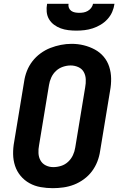

<svg xmlns="http://www.w3.org/2000/svg" viewBox="-20 -975 640 1003"><path d="M256 8Q224 8 192.5 2.5Q161 -3 134 -18Q107 -33 87.5 -56.5Q68 -80 58.5 -109Q49 -138 48.5 -170Q48 -202 54 -234L106 -549Q110 -577 120.5 -604Q131 -631 149 -654.5Q167 -678 191.5 -696Q216 -714 243 -724.5Q270 -735 298 -740.5Q326 -746 354 -746Q387 -746 417.5 -738.5Q448 -731 475 -716.5Q502 -702 521.5 -679Q541 -656 550.5 -626.5Q560 -597 560.5 -565Q561 -533 555 -501L503 -186Q499 -158 488.5 -131Q478 -104 460.5 -80.5Q443 -57 418.5 -39Q394 -21 367 -10.5Q340 0 311.5 4Q283 8 256 8ZM258 -102Q279 -102 299.5 -108.5Q320 -115 336 -130Q352 -145 361 -164.5Q370 -184 373 -204L425 -519Q429 -540 428 -561Q427 -582 417.5 -599Q408 -616 389 -624.5Q370 -633 349 -633Q329 -633 308.5 -626Q288 -619 272.5 -604.5Q257 -590 248 -570.5Q239 -551 236 -531L184 -216Q180 -196 181 -175Q182 -154 191.5 -137Q201 -120 219 -111Q237 -102 258 -102ZM379 -815Q358 -815 337 -817.5Q316 -820 297 -827Q278 -834 262 -846Q246 -858 236 -875Q226 -892 224 -913Q222 -934 226 -955H338Q336 -944 340 -934Q344 -924 352.5 -918Q361 -912 372 -910Q383 -908 394 -908Q406 -908 417 -910Q428 -912 438.5 -918Q449 -924 456.5 -934Q464 -944 466 -955H578Q575 -933 566 -912.5Q557 -892 541.5 -875Q526 -858 506 -846Q486 -834 464.5 -827Q443 -820 421.5 -817.5Q400 -815 379 -815Z"/></svg>

Font: Iosevka Curly XBdEx
Style: Italic
Weight: 800
Width: 7
Italic angle: -9°
Monospace: yes
Designer: Belleve Invis
Foundry: Belleve Invis
Version: Version 11.1.0; ttfautohint (v1.8.3)